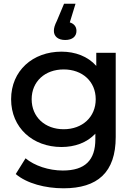

<svg xmlns="http://www.w3.org/2000/svg" viewBox="-20 -817 732 1037"><path d="M324 -119C223 -119 151 -185 151 -281C151 -377 223 -442 324 -442C425 -442 497 -377 497 -281C497 -185 425 -119 324 -119ZM312 -23C384 -23 449 -46 495 -95V-65C495 48 440 104 319 104C243 104 166 78 118 38L65 123C125 174 225 200 323 200C507 200 605 114 605 -77V-532H500V-461C454 -513 386 -538 312 -538C157 -538 40 -435 40 -281C40 -127 157 -23 312 -23ZM332 -601C372 -601 393 -621 393 -650C393 -673 380 -689 357 -696L388 -797H326L287 -704C275 -680 271 -665 271 -650C271 -622 292 -601 332 -601Z"/></svg>

Font: Montserrat-Alt1 SemBd
Style: Regular
Weight: 600
Designer: Differentunic
Foundry: Differentunic
Version: Version 7.222